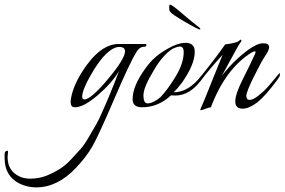

<svg xmlns="http://www.w3.org/2000/svg" viewBox="-302 -464 1236 834"><path d="M-267 193 -269 218Q-269 263 -240.5 287.5Q-212 312 -171.5 312Q-131 312 -98.5 298.5Q-66 285 -41 269Q-16 253 7 228Q30 203 47 184.5Q64 166 84.5 130Q105 94 115.5 77Q126 60 145 16Q164 -28 169.5 -40.5Q175 -53 194 -101Q213 -149 215 -155Q182 -101 121.5 -49.5Q61 2 23 2Q5 2 5 -20V-27Q12 -83 52 -148Q130 -273 214 -273H329Q334 -273 334 -269Q334 -261 325 -261Q303 -261 289 -235Q262 -192 194.5 -34.5Q127 123 100 170.5Q73 218 28 265Q-52 350 -145 350Q-185 350 -220 332Q-282 299 -282 223V206Q-282 191 -269 191Q-267 191 -267 193ZM241 -241Q241 -260 216 -260Q191 -260 160 -231Q129 -202 92 -137.5Q55 -73 55 -44Q55 -32 64 -32Q93 -32 167 -120.5Q241 -209 241 -241Z M544 -239Q544 -185 490 -107Q469 -79 452 -63Q518 -63 574 -137Q579 -142 579 -133.5Q579 -125 575 -120Q524 -49 459 -49Q450 -49 441 -50Q385 2 315 2Q274 2 274 -33Q274 -90 329 -166Q364 -216 414 -245Q467 -278 504 -278Q544 -278 544 -239ZM496 -238Q496 -262 478 -262Q472 -262 455 -255.5Q438 -249 412.5 -222.5Q387 -196 364 -155Q321 -84 321 -49.5Q321 -15 339 -15Q353 -15 370 -24.5Q387 -34 397 -44Q428 -77 462 -133.5Q496 -190 496 -238ZM437 -413Q433 -417 433 -430.5Q433 -444 436 -444Q445 -444 488 -406.5Q531 -369 567 -342Q567 -342 568 -335Q556 -337 499 -370.5Q442 -404 437 -413Z M867 -259Q867 -246 850.5 -222Q834 -198 801 -131.5Q768 -65 768 -47.5Q768 -30 782.5 -30Q797 -30 820.5 -48.5Q844 -67 862.5 -88Q881 -109 912 -147Q914 -144 914 -138Q914 -132 901 -115Q850 -46 815 -19Q780 8 752 8Q720 8 720 -23.5Q720 -55 752.5 -119.5Q785 -184 805 -228Q815 -249 791 -236Q677 -165 614 2Q608 2 590.5 8.5Q573 15 570 15Q566 15 570.5 5.5Q575 -4 587.5 -34Q600 -64 618 -110Q653 -198 665 -226Q612 -169 569 -112Q562 -102 562 -114Q562 -122 567 -128Q638 -216 676 -271Q726 -278 734 -285Q742 -292 744 -292Q746 -292 746.5 -288Q747 -284 740.5 -276.5Q734 -269 662 -135Q710 -198 774 -246Q815 -276 841 -276Q867 -276 867 -259Z"/></svg>

Font: Italianno
Style: Regular
Weight: 400
Designer: Robert E. Leuschke
Foundry: Robert E. Leuschke
Version: Version 1.003